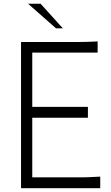

<svg xmlns="http://www.w3.org/2000/svg" viewBox="-20 -991 586 1011"><path d="M507.8 0H90.8V-770H401.9Q439.9 -770 494.1 -772.9V-713.9H149.9V-428.2H442.9V-371.1H149.9V-57.1H416Q435.5 -57.1 507.8 -61ZM127.9 -971.2H193.8L311 -841.8H274.9Z"/></svg>

Font: Junction Light
Style: Regular
Weight: 300
Designer: Caroline Hadilaksono
Foundry: Caroline Hadilaksono
Version: Version 1.002